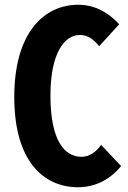

<svg xmlns="http://www.w3.org/2000/svg" viewBox="-20 -775 540 807"><path d="M308 12C376 12 440 -17 489 -77L405 -166C382 -134 355 -116 322 -116C252 -116 192 -183 192 -373C192 -559 255 -628 315 -628C350 -628 372 -610 397 -581L481 -673C441 -717 384 -755 309 -755C166 -755 40 -639 40 -367C40 -94 166 12 308 12Z"/></svg>

Font: Noto Sans Mono CJK JP Bold
Style: Regular
Weight: 700
Designer: Ryoko NISHIZUKA (kana & ideographs); Paul D. Hunt (Latin, Greek & Cyrillic); Wenlong ZHANG (bopomofo); Sandoll Communica
Foundry: Adobe Systems Incorporated
Version: Version 1.004;PS 1.004;hotconv 1.0.82;makeotf.lib2.5.63406